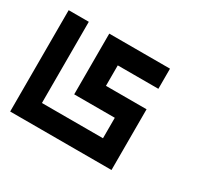

<svg xmlns="http://www.w3.org/2000/svg" viewBox="-80 -462 535 512"><g transform="rotate(30 187.5 -206.0)"><path d="M0 -362H62V-112H250V-175H125V-237V-300V-362H312V-300H187V-237H312V-175V-112V-50H0V-112Z"/></g></svg>

Font: Jawi Kufi
Style: Medium
Weight: 500
Version: Version 2.3